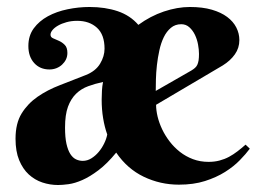

<svg xmlns="http://www.w3.org/2000/svg" viewBox="-20 -527 747 555"><path d="M238.8 -506.8Q284.2 -506.8 320.3 -494.6Q356.4 -482.4 379.9 -455.1Q414.6 -480.5 453.6 -493.7Q492.7 -506.8 528.8 -506.8Q565.4 -506.8 592.3 -499Q619.1 -491.2 636.7 -478Q654.3 -464.8 663.1 -447.5Q671.9 -430.2 671.9 -411.1Q671.9 -388.2 658.9 -369.9Q646 -351.6 624 -337.9L431.2 -224.1Q431.2 -208.5 435.5 -190.2Q439.9 -171.9 448.7 -153.3Q457.5 -134.8 470.5 -117.9Q483.4 -101.1 500.2 -87.9Q517.1 -74.7 537.8 -66.9Q558.6 -59.1 583 -59.1Q600.1 -59.1 614.7 -63Q629.4 -66.9 642.1 -73.7Q654.8 -80.6 666.5 -89.6Q678.2 -98.6 689.9 -108.9L702.1 -97.2Q690.9 -82 673.3 -64Q655.8 -45.9 630.6 -30Q605.5 -14.2 572.5 -3.7Q539.6 6.8 497.1 6.8Q443.4 6.8 395.5 -16.1Q347.7 -39.1 315.9 -85.9Q289.6 -53.7 264.6 -34.9Q239.7 -16.1 218 -6.6Q196.3 2.9 178.2 5.4Q160.2 7.8 147.9 7.8Q124.5 7.8 102.5 0.5Q80.6 -6.8 63.2 -22.7Q45.9 -38.6 35.4 -64Q24.9 -89.4 24.9 -126Q24.9 -170.4 42.5 -199Q60.1 -227.5 88.6 -247.3Q117.2 -267.1 153.6 -281Q189.9 -294.9 228 -310.1Q256.3 -321.3 269.3 -342.8Q282.2 -364.3 282.2 -386.2Q282.2 -426.8 260.3 -446.8Q238.3 -466.8 203.1 -466.8Q186.5 -466.8 172.4 -462.9Q158.2 -459 147.9 -453.1Q137.7 -447.3 131.8 -440.2Q126 -433.1 126 -426.8Q126 -419.4 133.5 -416.3Q141.1 -413.1 150.4 -408.9Q159.7 -404.8 167.2 -397.2Q174.8 -389.6 174.8 -374Q174.8 -363.8 170.7 -355.2Q166.5 -346.7 159.4 -340.1Q152.3 -333.5 142.8 -329.8Q133.3 -326.2 123 -326.2Q95.7 -326.2 78.9 -344.7Q62 -363.3 62 -394Q62 -423.8 77.6 -445.1Q93.3 -466.3 118.4 -480Q143.6 -493.7 175.3 -500.2Q207 -506.8 238.8 -506.8ZM219.2 -62Q232.4 -62 244.1 -69.3Q255.9 -76.7 265.1 -87.6Q274.4 -98.6 281 -112.1Q287.6 -125.5 290 -138.2Q282.2 -160.2 278.1 -185.3Q273.9 -210.4 273.9 -238.8Q273.9 -252.4 274.7 -265.1Q275.4 -277.8 277.8 -290Q254.9 -285.2 234.9 -277.8Q214.8 -270.5 200 -256.1Q185.1 -241.7 176.5 -218.5Q168 -195.3 168 -158.2Q168 -129.9 172.1 -111.3Q176.3 -92.8 183.3 -81.8Q190.4 -70.8 199.7 -66.4Q209 -62 219.2 -62ZM533.2 -323.2Q539.6 -327.1 543.7 -330.8Q547.9 -334.5 550.3 -339.6Q552.7 -344.7 554 -352.3Q555.2 -359.9 555.2 -371.1Q555.2 -383.3 552.5 -398.2Q549.8 -413.1 543.5 -426.3Q537.1 -439.5 527.3 -448.2Q517.6 -457 503.9 -457Q486.3 -457 473.9 -446.5Q461.4 -436 453.4 -419.4Q445.3 -402.8 440.7 -381.6Q436 -360.4 433.6 -338.9Q431.2 -317.4 430.7 -297.6Q430.2 -277.8 430.2 -264.2Z"/></svg>

Font: Berkshire Swash
Style: Regular
Weight: 400
Designer: Astigmatic (AOETI)
Foundry: Astigmatic (AOETI)
Version: Version 1.001